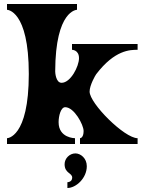

<svg xmlns="http://www.w3.org/2000/svg" viewBox="-20 -720 723 960"><path d="M461 -349C554 -471 631 -471 668 -471V-500H340V-471C340 -471 375 -471 375 -429C375 -388 333 -306 288 -306C258 -306 256 -360 256 -363C257 -671 365 -671 365 -671V-700H15V-671C15 -671 124 -671 124 -350C124 -29 15 -29 15 -29V0H355V-29C355 -29 273 -29 273 -109C273 -140 284 -184 306 -184C351 -184 398 -96 398 -65C398 -29 380 -29 380 -29V0H668V-29C602 -29 428 -203 428 -262C428 -294 457 -344 461 -349ZM357 47C329 47 303 71 303 101C303 147 341 144 341 168C341 191 317 191 317 191V220C360 220 414 171 414 111C414 71 383 47 357 47Z"/></svg>

Font: Ouroboros
Style: Regular
Weight: 400
Designer: Ariel Martín Pérez
Foundry: Velvetyne Type Foundry
Version: Version 2.001;hotconv 1.0.109;makeotfexe 2.5.65596